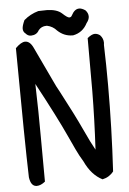

<svg xmlns="http://www.w3.org/2000/svg" viewBox="-57 -872 613 910"><g transform="rotate(-5 250.0 -417.0)"><path d="M315 -700H312Q272 -700 241 -729Q223 -750 195 -756H192Q168 -756 154 -738Q143 -717 116 -716Q101 -716 91 -728Q79 -737 79 -752Q79 -766 91 -792Q121 -818 160 -829L201 -830Q249 -829 272 -807.5Q295 -786 304 -786Q313 -786 317 -795Q332 -824 354 -824Q367 -824 383 -813Q396 -799 396 -783Q396 -768 383 -752Q361 -709 315 -700ZM81 -4Q53 -4 47 -48Q42 -204 39 -663Q66 -690 85 -690Q108 -690 123 -658Q163 -575 201 -493Q213 -466 228 -440Q291 -321 322.5 -252.5Q354 -184 373 -151Q381 -297 382 -429V-681Q403 -698 417 -698Q430 -698 442 -689Q457 -673 457 -652L456 -642Q459 -546 459 -450Q459 -246 447 -41Q427 -15 394 -8Q342 -34 311 -101Q303 -115 294 -130.5Q285 -146 248 -227Q205 -321 116 -486Q120 -351 120 -234L121 -21Q100 -4 81 -4Z"/></g></svg>

Font: Xiaolai SC
Style: Regular
Weight: 400
Designer: Nozomi Seto 瀬戸のぞみ
Version: Version 3.11;December 4, 2020;FontCreator 13.0.0.2613 64-bit